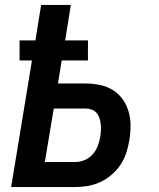

<svg xmlns="http://www.w3.org/2000/svg" viewBox="-20 -755 640 775"><path d="M25 0 109 -511H59V-592H123L146 -735H266L243 -592H335V-511H229L214 -418H325Q355 -418 383.5 -412Q412 -406 435.5 -391.5Q459 -377 475 -354.5Q491 -332 499 -305Q507 -278 507 -248Q507 -218 502 -189Q498 -164 490 -139Q482 -114 467 -91Q452 -68 431 -50Q410 -32 385.5 -20.5Q361 -9 335 -4.5Q309 0 284 0ZM161 -101H284Q303 -101 322 -109Q341 -117 354.5 -132.5Q368 -148 375 -167Q382 -186 385 -205Q387 -217 387.5 -230Q388 -243 386.5 -255.5Q385 -268 381 -279.5Q377 -291 369 -300Q361 -309 349.5 -313Q338 -317 325 -317H197Z"/></svg>

Font: Zed Sans Extended
Style: Bold Italic
Weight: 700
Width: 7
Italic angle: -9°
Designer: Belleve Invis
Foundry: Belleve Invis
Version: Version 1.0.0; ttfautohint (v1.8.4)